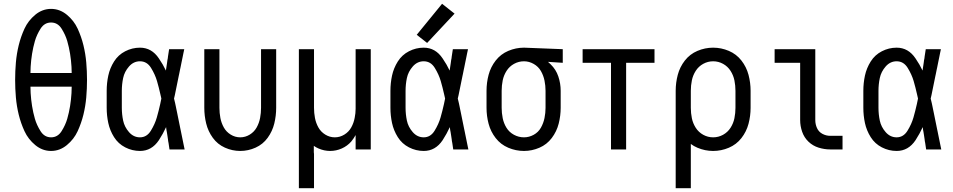

<svg xmlns="http://www.w3.org/2000/svg" viewBox="-20 -790 5040 1015"><path d="M250 8Q204 8 166.5 -23Q129 -54 109.5 -96.5Q90 -139 79 -184Q68 -229 64 -275Q60 -321 60 -367.5Q60 -414 64 -460Q68 -506 79 -551Q90 -596 109.5 -638.5Q129 -681 166.5 -712Q204 -743 250 -743Q296 -743 333.5 -712Q371 -681 390.5 -638.5Q410 -596 421 -551Q432 -506 436 -460Q440 -414 440 -367.5Q440 -321 436 -275Q432 -229 421 -184Q410 -139 390.5 -96.5Q371 -54 333.5 -23Q296 8 250 8ZM250 -64Q285 -64 305.5 -96.5Q326 -129 335.5 -162Q345 -195 350.5 -229.5Q356 -264 358 -298Q359 -315 359 -332H141Q141 -315 142 -298Q144 -264 149.5 -229.5Q155 -195 164.5 -162Q174 -129 194.5 -96.5Q215 -64 250 -64ZM141 -404H359Q359 -420 358 -437Q356 -471 350.5 -505.5Q345 -540 335.5 -573Q326 -606 305.5 -638.5Q285 -671 250 -671Q215 -671 194.5 -638.5Q174 -606 164.5 -573Q155 -540 149.5 -505.5Q144 -471 142 -437Q141 -420 141 -404Z M720 8Q679 8 642 -11Q605 -30 583 -65Q561 -100 552.5 -139.5Q544 -179 544 -220V-310Q544 -351 552.5 -390.5Q561 -430 583 -465Q605 -500 642 -519Q679 -538 720 -538Q782 -538 820 -481Q842 -449 857 -417Q860 -437 863 -457L865 -472L867 -482L868 -491Q871 -511 874 -530H954L952 -520L950 -511L946 -491L939 -457L937 -447L936 -442L934 -432L932 -423L930 -413L929 -408L927 -398L925 -389Q915 -337 904 -286L900 -269Q903 -257 906 -244L910 -225L912 -215L917 -191L920 -176Q926 -149 931 -122L933 -112L937 -93L939 -83Q943 -61 948 -39L950 -29L956 0H876Q873 -17 871 -34L869 -44L868 -53L865 -73L862 -92L860 -102L858 -118Q842 -83 820 -49Q782 8 720 8ZM720 -64Q756 -64 777.5 -99Q799 -134 809 -169Q819 -204 827 -240Q830 -254 833 -269L828 -291Q820 -327 810 -361.5Q800 -396 778.5 -431Q757 -466 720 -466Q686 -466 662 -438.5Q638 -411 631 -377.5Q624 -344 624 -310V-220Q624 -186 631 -152.5Q638 -119 662 -91.5Q686 -64 720 -64Z M1250 8Q1208 8 1169 -9.5Q1130 -27 1105 -61.5Q1080 -96 1070 -137Q1060 -178 1060 -220V-530H1140V-220Q1140 -193 1145 -166.5Q1150 -140 1163 -116.5Q1176 -93 1199.5 -78.5Q1223 -64 1250 -64Q1277 -64 1300.5 -78.5Q1324 -93 1337 -116.5Q1350 -140 1355 -166.5Q1360 -193 1360 -220V-530H1440V-220Q1440 -178 1430 -137Q1420 -96 1395 -61.5Q1370 -27 1331 -9.5Q1292 8 1250 8Z M1560 205V-530H1640V-220Q1640 -193 1645 -166.5Q1650 -140 1663 -116.5Q1676 -93 1699.5 -78.5Q1723 -64 1750 -64Q1777 -64 1800.5 -78.5Q1824 -93 1837 -116.5Q1850 -140 1855 -167Q1860 -191 1860 -215V-220V-530H1940V0H1860V-76Q1850 -58 1837 -42Q1816 -18 1786.5 -5Q1757 8 1725 8Q1694 8 1664 -5Q1650 -11 1639 -19V-10V0V15L1640 24V34Q1640 56 1640 78V88V98V205Z M2238 -563 2183 -606 2317 -770 2383 -718ZM2220 8Q2179 8 2142 -11Q2105 -30 2083 -65Q2061 -100 2052.5 -139.5Q2044 -179 2044 -220V-310Q2044 -351 2052.5 -390.5Q2061 -430 2083 -465Q2105 -500 2142 -519Q2179 -538 2220 -538Q2282 -538 2320 -481Q2342 -449 2357 -417Q2360 -437 2363 -457L2365 -472L2367 -482L2368 -491Q2371 -511 2374 -530H2454L2452 -520L2450 -511L2446 -491L2439 -457L2437 -447L2436 -442L2434 -432L2432 -423L2430 -413L2429 -408L2427 -398L2425 -389Q2415 -337 2404 -286L2400 -269Q2403 -257 2406 -244L2410 -225L2412 -215L2417 -191L2420 -176Q2426 -149 2431 -122L2433 -112L2437 -93L2439 -83Q2443 -61 2448 -39L2450 -29L2456 0H2376Q2373 -17 2371 -34L2369 -44L2368 -53L2365 -73L2362 -92L2360 -102L2358 -118Q2342 -83 2320 -49Q2282 8 2220 8ZM2220 -64Q2256 -64 2277.5 -99Q2299 -134 2309 -169Q2319 -204 2327 -240Q2330 -254 2333 -269L2328 -291Q2320 -327 2310 -361.5Q2300 -396 2278.5 -431Q2257 -466 2220 -466Q2186 -466 2162 -438.5Q2138 -411 2131 -377.5Q2124 -344 2124 -310V-220Q2124 -186 2131 -152.5Q2138 -119 2162 -91.5Q2186 -64 2220 -64Z M2750 8Q2707 8 2667 -9Q2627 -26 2600.5 -60Q2574 -94 2563 -135.5Q2552 -177 2552 -220V-310Q2552 -353 2563 -394.5Q2574 -436 2600.5 -470Q2627 -504 2667 -521Q2707 -538 2750 -538H2751L2955 -530V-458L2877 -463Q2884 -457 2891 -450Q2919 -423 2931.5 -386Q2944 -349 2944 -310V-220Q2944 -178 2933.5 -136.5Q2923 -95 2897 -60.5Q2871 -26 2831.5 -9Q2792 8 2750 8ZM2750 -64Q2777 -64 2801.5 -77.5Q2826 -91 2839.5 -115Q2853 -139 2858.5 -166Q2864 -193 2864 -220V-310Q2864 -337 2858.5 -364Q2853 -391 2839.5 -414.5Q2826 -438 2801.5 -452Q2777 -466 2750 -466Q2722 -466 2697.5 -452.5Q2673 -439 2658 -415.5Q2643 -392 2637.5 -365Q2632 -338 2632 -310V-220Q2632 -193 2637.5 -165.5Q2643 -138 2657.5 -114.5Q2672 -91 2697 -77.5Q2722 -64 2750 -64Z M3060 -458V-530H3440V-458ZM3210 0V-530H3290V0Z M3552 205V-310Q3552 -353 3563 -394.5Q3574 -436 3600.5 -470Q3627 -504 3667 -521Q3707 -538 3750 -538Q3793 -538 3833 -521Q3873 -504 3899.5 -470Q3926 -436 3937 -394.5Q3948 -353 3948 -310V-220Q3948 -177 3937 -135.5Q3926 -94 3899.5 -60Q3873 -26 3833 -9Q3793 8 3750 8Q3707 8 3667 -9Q3648 -17 3632 -29V205ZM3750 -64Q3778 -64 3802.5 -77.5Q3827 -91 3842 -114.5Q3857 -138 3862.5 -165Q3868 -192 3868 -220V-310Q3868 -338 3862.5 -365Q3857 -392 3842 -415.5Q3827 -439 3802.5 -452.5Q3778 -466 3750 -466Q3722 -466 3697.5 -452.5Q3673 -439 3658 -415.5Q3643 -392 3637.5 -365Q3632 -338 3632 -310V-220Q3632 -192 3637.5 -165Q3643 -138 3658 -114.5Q3673 -91 3697.5 -77.5Q3722 -64 3750 -64ZM3552 -215V-219Z M4369 0Q4338 0 4307.5 -9.5Q4277 -19 4254 -41Q4231 -63 4220.5 -93.5Q4210 -124 4210 -155V-458H4075V-530H4290V-155Q4290 -133 4299 -113Q4308 -93 4327.5 -82.5Q4347 -72 4369 -72H4434V0Z M4720 8Q4679 8 4642 -11Q4605 -30 4583 -65Q4561 -100 4552.5 -139.5Q4544 -179 4544 -220V-310Q4544 -351 4552.5 -390.5Q4561 -430 4583 -465Q4605 -500 4642 -519Q4679 -538 4720 -538Q4782 -538 4820 -481Q4842 -449 4857 -417Q4860 -437 4863 -457L4865 -472L4867 -482L4868 -491Q4871 -511 4874 -530H4954L4952 -520L4950 -511L4946 -491L4939 -457L4937 -447L4936 -442L4934 -432L4932 -423L4930 -413L4929 -408L4927 -398L4925 -389Q4915 -337 4904 -286L4900 -269Q4903 -257 4906 -244L4910 -225L4912 -215L4917 -191L4920 -176Q4926 -149 4931 -122L4933 -112L4937 -93L4939 -83Q4943 -61 4948 -39L4950 -29L4956 0H4876Q4873 -17 4871 -34L4869 -44L4868 -53L4865 -73L4862 -92L4860 -102L4858 -118Q4842 -83 4820 -49Q4782 8 4720 8ZM4720 -64Q4756 -64 4777.5 -99Q4799 -134 4809 -169Q4819 -204 4827 -240Q4830 -254 4833 -269L4828 -291Q4820 -327 4810 -361.5Q4800 -396 4778.5 -431Q4757 -466 4720 -466Q4686 -466 4662 -438.5Q4638 -411 4631 -377.5Q4624 -344 4624 -310V-220Q4624 -186 4631 -152.5Q4638 -119 4662 -91.5Q4686 -64 4720 -64Z"/></svg>

Font: Iosevka SS01
Style: Regular
Weight: 400
Monospace: yes
Designer: Belleve Invis
Foundry: Belleve Invis
Version: 2.3.3; ttfautohint (v1.8.3)